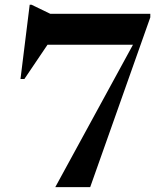

<svg xmlns="http://www.w3.org/2000/svg" viewBox="-20 -772 682 792"><path d="M600 -700.5 352 0H208L528.5 -587.5H176L80.5 -446H64.5L102.5 -752.5H110L187.5 -715H600Z"/></svg>

Font: Newsreader Display SemiBold
Style: Regular
Weight: 600
Designer: Hugues Gentile
Foundry: Production Type
Version: Version 1.001